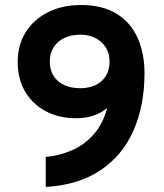

<svg xmlns="http://www.w3.org/2000/svg" viewBox="-20 -732 654 764"><path d="M162 12V-107.5Q214.5 -112 264 -133Q313.5 -154 351.2 -195.5Q389 -237 406.5 -302.5Q385.5 -284 354.2 -272.8Q323 -261.5 283 -261.5Q216 -261.5 163.5 -288.8Q111 -316 80.8 -366.2Q50.5 -416.5 50.5 -486Q50.5 -554 82.8 -604.8Q115 -655.5 171.8 -683.8Q228.5 -712 301.5 -712Q388.5 -712 444.8 -676.8Q501 -641.5 528 -580.2Q555 -519 555 -441Q555 -312 511.2 -212.8Q467.5 -113.5 380.2 -54.8Q293 4 162 12ZM300 -381Q334 -381 360.2 -393.5Q386.5 -406 401.2 -430Q416 -454 416 -488Q416 -519 401 -543Q386 -567 360 -580.5Q334 -594 300.5 -594Q262.5 -594 235 -580.5Q207.5 -567 192.8 -543Q178 -519 178 -488.5Q178 -454.5 192.8 -430.5Q207.5 -406.5 234.8 -393.8Q262 -381 300 -381Z"/></svg>

Font: Undotted
Style: Bold
Weight: 700
Designer: Delve Withrington, Dave Bailey, Thomas Jockin
Foundry: Delve Fonts LLC
Version: Version 4.000